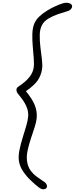

<svg xmlns="http://www.w3.org/2000/svg" viewBox="-20 -1198 546 1400"><path d="M262 168Q236.5 148 205 118.2Q173.5 88.5 148.8 52Q124 15.5 118 -24Q113 -58 121.5 -101.5Q130 -145 144.2 -190.8Q158.5 -236.5 170.8 -278Q183 -319.5 185.5 -350Q188 -383 175 -415.8Q162 -448.5 135 -484Q121 -503 110.5 -515Q100 -527 100 -543.5Q100 -557 112.5 -565.2Q125 -573.5 143 -587Q178 -613.5 198.5 -641.2Q219 -669 225 -702Q229.5 -728 226.2 -770Q223 -812 218.8 -860Q214.5 -908 216 -952.8Q217.5 -997.5 231.5 -1029Q243.5 -1056 269.2 -1079.8Q295 -1103.5 326.5 -1122.5Q358 -1141.5 388.5 -1154.8Q419 -1168 440.5 -1174.5Q456 -1179 470.2 -1177.8Q484.5 -1176.5 494 -1171Q503.5 -1165.5 505.5 -1156.5Q508 -1144.5 498 -1132.8Q488 -1121 472 -1116.5Q441.5 -1108 403.8 -1095Q366 -1082 334 -1063Q302 -1044 287 -1016.5Q270.5 -986.5 269.8 -943Q269 -899.5 274.8 -852.5Q280.5 -805.5 285.8 -763.5Q291 -721.5 286.5 -694Q279.5 -647.5 254.8 -611.5Q230 -575.5 169 -533Q216.5 -474.5 234 -430.2Q251.5 -386 247.5 -337Q245 -308.5 232.2 -269.2Q219.5 -230 205 -186.8Q190.5 -143.5 181.5 -101.2Q172.5 -59 177 -24.5Q182.5 16 201.5 43Q220.5 70 247.5 89.8Q274.5 109.5 303.5 129Q317.5 138.5 321.5 152.5Q325.5 166.5 316.5 175Q307.5 183 293.2 182Q279 181 262 168Z"/></svg>

Font: Edu VIC WA NT Hand
Style: Regular
Weight: 400
Designer: Tina and Corey Anderson, Eben Sorkin, Mirko Velimirovic
Foundry: Google for Education
Version: Version 1.000